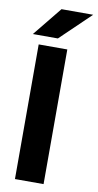

<svg xmlns="http://www.w3.org/2000/svg" viewBox="-100 -944 507 997"><g transform="rotate(10 153.5 -445.5)"><path d="M307.1 -900.9 147.9 -748H16.1L140.1 -900.9ZM206.1 -700.2V9.8H55.2V-700.2Z"/></g></svg>

Font: D-DIN-PRO Heavy
Style: Bold
Weight: 900
Designer: Charles Nix
Foundry: CyberFei
Version: Version 1.000;hotconv 1.0.109;makeotfexe 2.5.65596